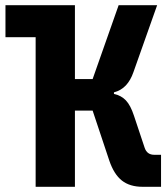

<svg xmlns="http://www.w3.org/2000/svg" viewBox="-20 -718 640 738"><path d="M117 -575H1V-698H268V-414H336L436 -698H584L493 -441Q482 -409 463.5 -389.5Q445 -370 418 -363V-357Q446 -351 464 -332Q482 -313 495 -273L536 -150Q545 -123 573 -123H599V0H528Q479 0 448.5 -24Q418 -48 400 -101L336 -293H268V0H117Z"/></svg>

Font: iA Writer Mono V
Style: Regular
Weight: 400
Designer: Mike Abbink, Paul van der Laan, Pieter van Rosmalen
Foundry: Bold Monday
Version: Version 2.000